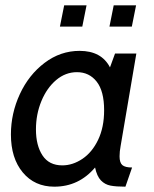

<svg xmlns="http://www.w3.org/2000/svg" viewBox="-20 -691 580 721"><path d="M21 -186Q21 -265 54.5 -337.5Q88 -410 147.5 -455Q207 -500 279 -500Q361 -500 393 -438L412 -490H492L433 -143Q429 -122 429 -104Q429 -80 439.5 -71Q450 -62 476 -62L451 10Q416 10 395 6Q374 2 359 -13.5Q344 -29 337 -62Q276 10 184 10Q110 10 65.5 -43.5Q21 -97 21 -186ZM371 -277Q371 -349 343 -384.5Q315 -420 269 -420Q226 -420 191 -390.5Q156 -361 135.5 -311.5Q115 -262 115 -205Q115 -145 139.5 -107.5Q164 -70 214 -70Q253 -70 289.5 -94.5Q326 -119 348.5 -166Q371 -213 371 -277ZM221 -671H305L289 -591H205ZM407 -671H491L475 -591H391Z"/></svg>

Font: Cabin
Style: Italic
Weight: 400
Italic angle: -7°
Designer: Pablo Impallari
Foundry: Pablo Impallari. http://www.impallari.com Igino Marini. http://www.ikern.com
Version: Version 2.200